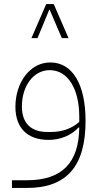

<svg xmlns="http://www.w3.org/2000/svg" viewBox="-20 -687 487 947"><path d="M245 -667H208L135 -499H165L223 -639H225L285 -499H318ZM39 240H113C310 240 402 132 402 -91C402 -272 337 -379 228 -379C128 -379 56 -280 56 -160C56 -57 114 3 220 3C278 3 333 -20 367 -58H371C369 115 287 202 113 202H39ZM230 -36H214C132 -36 88 -80 88 -162C88 -264 146 -341 225 -341C316 -341 371 -247 371 -111V-86C335 -53 286 -36 230 -36Z"/></svg>

Font: IBM Plex Arabic ExtraLight
Style: Regular
Weight: 200
Designer: Mike Abbink, Paul van der Laan, Pieter van Rosmalen, Wael Morcos, Khajak Apelian
Foundry: Bold Monday
Version: Version 1.0